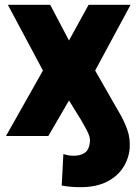

<svg xmlns="http://www.w3.org/2000/svg" viewBox="-20 -566 568 799"><path d="M4.9 0 158.7 -272.5 12.7 -545.9H189L267.1 -397.5L348.6 -545.9H523.4L376 -272.5L446.3 -149.4Q459 -126.5 477.5 -95.2Q496.1 -64 509.5 -26.6Q522.9 10.7 519.5 52.7Q515.6 95.2 491.9 131.8Q468.3 168.5 424.1 190.7Q379.9 212.9 315.4 212.9Q294.9 212.9 276.6 211.4Q258.3 210 236.8 206.1L243.7 75.2Q252.9 78.1 264.2 80.3Q275.4 82.5 286.6 82Q314.9 82.5 332.8 69.8Q350.6 57.1 353.5 29.3Q356.9 12.2 348.6 -7.8Q340.3 -27.8 316.9 -67.4L267.1 -147.9L181.2 0Z"/></svg>

Font: Inter Tight ExtraBold
Style: Regular
Weight: 800
Designer: Rasmus Andersson
Foundry: rsms
Version: Version 3.004; ttfautohint (v1.8.4.7-5d5b)